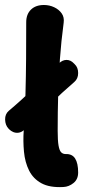

<svg xmlns="http://www.w3.org/2000/svg" viewBox="-20 -736 373 769"><path d="M14 -221Q1 -235 0.5 -257Q0 -279 15 -292Q65 -334 115.5 -383Q166 -432 216 -482Q230 -496 246.5 -496Q263 -496 276 -482L279 -479Q293 -466 293 -443.5Q293 -421 278 -408Q229 -366 178.5 -316.5Q128 -267 78 -217Q65 -204 48.5 -204Q32 -204 18 -217ZM234 13Q179 16 146 -2Q113 -20 96.5 -53Q80 -86 76 -128.5Q72 -171 75 -213Q80 -288 82 -359.5Q84 -431 84.5 -501.5Q85 -572 85 -647Q85 -679 104 -697.5Q123 -716 156 -716Q178 -716 197 -707Q216 -698 227 -682.5Q238 -667 235 -645Q225 -570 220 -499.5Q215 -429 213 -358Q211 -287 211 -212Q211 -173 214.5 -153Q218 -133 225 -126Q232 -119 243 -119Q269 -120 281 -101Q293 -82 293 -45Q293 -18 274.5 -3Q256 12 234 13Z"/></svg>

Font: Winky Sans SemiBold
Style: Regular
Weight: 600
Designer: Simon Atzbach
Foundry: typofactur
Version: Version 1.205